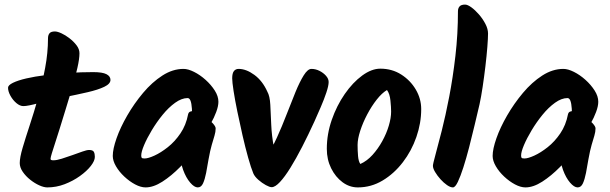

<svg xmlns="http://www.w3.org/2000/svg" viewBox="-20 -828 2655 836"><path d="M326 -596Q326 -572 317 -532.5Q308 -493 294.5 -446.5Q281 -400 266 -352.5Q251 -305 239 -265Q230 -236 221 -208.5Q212 -181 206 -161.5Q200 -142 200 -136Q200 -130 212 -130Q227 -130 249 -137Q271 -144 295 -152.5Q319 -161 338.5 -168Q358 -175 368 -175Q384 -175 388.5 -167Q393 -159 393 -145Q393 -128 375.5 -105.5Q358 -83 328 -61.5Q298 -40 261.5 -26Q225 -12 186 -12Q171 -12 151 -21Q131 -30 111.5 -45.5Q92 -61 79 -80Q66 -99 66 -118Q66 -142 78.5 -184.5Q91 -227 109.5 -283Q128 -339 146 -402.5Q164 -466 176.5 -532Q189 -598 189 -661Q189 -675 195.5 -683Q202 -691 219 -691Q230 -691 247.5 -683Q265 -675 283 -661Q301 -647 313.5 -630.5Q326 -614 326 -596ZM386 -514Q426 -514 443.5 -505Q461 -496 461 -480Q461 -463 434 -450Q407 -437 361.5 -426.5Q316 -416 261 -405Q200 -393 150.5 -379.5Q101 -366 82 -366Q67 -366 51.5 -379Q36 -392 25.5 -411Q15 -430 15 -446Q15 -457 36.5 -467.5Q58 -478 94.5 -486.5Q131 -495 179 -501Q227 -507 280 -510.5Q333 -514 386 -514Z M931 -385Q931 -366 921.5 -340.5Q912 -315 898.5 -291.5Q885 -268 871 -252.5Q857 -237 848 -237Q832 -237 824.5 -254.5Q817 -272 817 -301Q817 -333 815.5 -355.5Q814 -378 809.5 -389.5Q805 -401 797 -401Q771 -401 742.5 -380.5Q714 -360 688 -328Q662 -296 641 -261Q620 -226 607.5 -196.5Q595 -167 595 -151Q595 -143 597.5 -140.5Q600 -138 610 -138Q625 -138 652.5 -150.5Q680 -163 710.5 -187Q741 -211 765.5 -247Q790 -283 799 -330Q801 -339 808 -342Q815 -345 828 -345Q834 -345 848.5 -336.5Q863 -328 879.5 -315.5Q896 -303 907.5 -290Q919 -277 919 -269Q919 -254 914 -237.5Q909 -221 902 -197Q895 -173 888 -134Q883 -103 877.5 -75Q872 -47 864 -29.5Q856 -12 841 -12Q826 -12 808 -33Q790 -54 777.5 -88Q765 -122 765 -162Q765 -200 774 -239Q783 -278 805 -312L890 -260Q869 -225 836 -182.5Q803 -140 764.5 -101Q726 -62 687 -37Q648 -12 614 -12Q593 -12 568.5 -25Q544 -38 521.5 -59Q499 -80 485 -104Q471 -128 471 -149Q471 -179 487.5 -226Q504 -273 534 -325Q564 -377 603 -423.5Q642 -470 687 -499Q732 -528 779 -528Q799 -528 825 -515Q851 -502 875 -480.5Q899 -459 915 -434Q931 -409 931 -385Z M1207 -95 1139 -147Q1164 -181 1186 -229.5Q1208 -278 1228 -330Q1248 -382 1266.5 -427Q1285 -472 1302.5 -500Q1320 -528 1336 -528Q1354 -528 1371 -519.5Q1388 -511 1399.5 -498Q1411 -485 1411 -471Q1411 -455 1401 -425Q1391 -395 1376.5 -361.5Q1362 -328 1349 -299Q1322 -240 1295.5 -188.5Q1269 -137 1244.5 -97.5Q1220 -58 1199 -35.5Q1178 -13 1163 -13Q1154 -13 1137.5 -22Q1121 -31 1105 -45Q1089 -59 1083 -73Q1073 -97 1060.5 -141.5Q1048 -186 1036 -238.5Q1024 -291 1013.5 -342Q1003 -393 997 -432Q991 -471 991 -487Q991 -509 998.5 -518.5Q1006 -528 1019 -528Q1052 -528 1087.5 -502Q1123 -476 1144 -429Q1155 -410 1157 -371.5Q1159 -333 1161 -285Q1163 -237 1172.5 -187Q1182 -137 1207 -95Z M1814 -353Q1814 -292 1793 -231.5Q1772 -171 1734 -121.5Q1696 -72 1646 -42Q1596 -12 1538 -12Q1502 -12 1471.5 -34.5Q1441 -57 1422 -95Q1403 -133 1403 -180Q1403 -244 1424.5 -306Q1446 -368 1481 -418.5Q1516 -469 1557 -499Q1598 -529 1636 -529Q1687 -529 1727 -503.5Q1767 -478 1790.5 -438Q1814 -398 1814 -353ZM1665 -436Q1643 -423 1620.5 -394.5Q1598 -366 1579 -330Q1560 -294 1548.5 -258.5Q1537 -223 1537 -197Q1537 -172 1539 -148.5Q1541 -125 1549 -114Q1578 -127 1602 -153.5Q1626 -180 1644.5 -213.5Q1663 -247 1673 -281Q1683 -315 1683 -342Q1683 -361 1680 -390.5Q1677 -420 1665 -436Z M2068 -374Q2058 -332 2046.5 -283Q2035 -234 2022.5 -186Q2010 -138 1997.5 -99Q1985 -60 1973.5 -36Q1962 -12 1952 -12Q1941 -12 1926.5 -22Q1912 -32 1898 -47.5Q1884 -63 1874.5 -79Q1865 -95 1865 -106Q1865 -114 1876 -154Q1887 -194 1903.5 -259Q1920 -324 1936 -407Q1952 -490 1963 -585Q1974 -680 1974 -779Q1974 -792 1981 -800Q1988 -808 2005 -808Q2016 -808 2032.5 -796Q2049 -784 2065.5 -765Q2082 -746 2093.5 -724Q2105 -702 2105 -682Q2105 -662 2102 -623.5Q2099 -585 2093.5 -539Q2088 -493 2081.5 -449.5Q2075 -406 2068 -374Z M2585 -385Q2585 -366 2575.5 -340.5Q2566 -315 2552.5 -291.5Q2539 -268 2525 -252.5Q2511 -237 2502 -237Q2486 -237 2478.5 -254.5Q2471 -272 2471 -301Q2471 -333 2469.5 -355.5Q2468 -378 2463.5 -389.5Q2459 -401 2451 -401Q2425 -401 2396.5 -380.5Q2368 -360 2342 -328Q2316 -296 2295 -261Q2274 -226 2261.5 -196.5Q2249 -167 2249 -151Q2249 -143 2251.5 -140.5Q2254 -138 2264 -138Q2279 -138 2306.5 -150.5Q2334 -163 2364.5 -187Q2395 -211 2419.5 -247Q2444 -283 2453 -330Q2455 -339 2462 -342Q2469 -345 2482 -345Q2488 -345 2502.5 -336.5Q2517 -328 2533.5 -315.5Q2550 -303 2561.5 -290Q2573 -277 2573 -269Q2573 -254 2568 -237.5Q2563 -221 2556 -197Q2549 -173 2542 -134Q2537 -103 2531.5 -75Q2526 -47 2518 -29.5Q2510 -12 2495 -12Q2480 -12 2462 -33Q2444 -54 2431.5 -88Q2419 -122 2419 -162Q2419 -200 2428 -239Q2437 -278 2459 -312L2544 -260Q2523 -225 2490 -182.5Q2457 -140 2418.5 -101Q2380 -62 2341 -37Q2302 -12 2268 -12Q2247 -12 2222.5 -25Q2198 -38 2175.5 -59Q2153 -80 2139 -104Q2125 -128 2125 -149Q2125 -179 2141.5 -226Q2158 -273 2188 -325Q2218 -377 2257 -423.5Q2296 -470 2341 -499Q2386 -528 2433 -528Q2453 -528 2479 -515Q2505 -502 2529 -480.5Q2553 -459 2569 -434Q2585 -409 2585 -385Z"/></svg>

Font: Kalam Variable Light
Style: Regular
Weight: 300
Designer: Lipi Raval, Jonny Pinhorn
Foundry: Indian Type Foundry
Version: Version 3.000